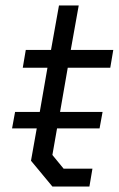

<svg xmlns="http://www.w3.org/2000/svg" viewBox="-20 -680 433 700"><path d="M227 -433 199 -272H354L343 -212H188L171 -115L212 -65H317L306 0H171L93 -94L114 -212H24L35 -272H125L153 -433H63L74 -498H166L195 -660H267L238 -498H393L382 -433Z"/></svg>

Font: Chakra Petch
Style: Italic
Weight: 400
Italic angle: -10°
Designer: Katatrad Aksorn Co.,Ltd.
Foundry: Cadson Demak Co.,Ltd.
Version: Version 1.000; ttfautohint (v1.6)